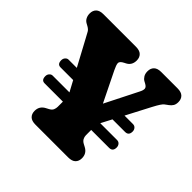

<svg xmlns="http://www.w3.org/2000/svg" viewBox="-169 -882 1065 1065"><g transform="rotate(45 363.0 -350.0)"><path d="M455.5 -199.5 292.5 -172.5 97 -536Q85 -558 78.8 -569.5Q72.5 -581 56.5 -590L42 -598Q28.5 -605.5 21.8 -619Q15 -632.5 15 -649Q15 -672.5 29 -686.2Q43 -700 72.5 -700H327Q356.5 -700 370.5 -686.2Q384.5 -672.5 384.5 -649Q384.5 -610.5 351.5 -594.5L344.5 -591Q319.5 -578.5 320.2 -564.5Q321 -550.5 334.5 -523L453.5 -280.5L362 -230.5L517.5 -539Q527.5 -558 526.5 -570Q525.5 -582 507.5 -591.5L495.5 -598Q484.5 -604 476.5 -617Q468.5 -630 468.5 -649Q468.5 -672.5 482.5 -686.2Q496.5 -700 526 -700H653.5Q683 -700 697 -686.2Q711 -672.5 711 -649Q711 -631.5 704.2 -620.2Q697.5 -609 684.5 -599.5L677.5 -594.5Q671 -590 664.5 -584.8Q658 -579.5 649.2 -566.5Q640.5 -553.5 625.5 -525ZM256 -266H478V-157Q478 -144 484 -132.8Q490 -121.5 504 -114L520 -105.5Q553 -88 553 -51Q553 -27.5 539 -13.8Q525 0 495.5 0H238.5Q209 0 195 -13.8Q181 -27.5 181 -51Q181 -88 214 -105.5L230 -114Q246.5 -122.5 251.2 -134.2Q256 -146 256 -157ZM87 -229Q87 -242 95 -251Q103 -260 114 -260H618.5Q631.5 -260 639.2 -251Q647 -242 647 -229Q647 -198 618.5 -198H112.5Q87 -198 87 -229ZM470.5 -323 491 -385H618.5Q631.5 -385 639.2 -376Q647 -367 647 -354Q647 -323 618.5 -323ZM87 -354Q87 -367 95 -376Q103 -385 114 -385H319L344 -323H112.5Q87 -323 87 -354Z"/></g></svg>

Font: Fraunces SuperSoft 9pt
Style: Regular
Weight: 900
Version: Version 1.000;[b76b70a41]